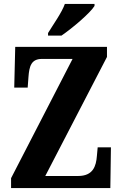

<svg xmlns="http://www.w3.org/2000/svg" viewBox="-20 -951 619 971"><path d="M223 -784V-771H291C348 -810 437 -886 458 -921V-931H308C292 -886 249 -827 223 -784ZM36 0H538L541 -206H474L470 -162C466 -111 451 -61 375 -61H209L521 -663V-714H57L52 -508H120L124 -562C128 -616 138 -653 192 -653H347L36 -50Z"/></svg>

Font: Noto Serif Georgian ExtraCondensed ExtraBold
Style: Regular
Weight: 800
Width: 2
Designer: Monotype Design Team, Akaki Razmadze
Foundry: Google LLC
Version: Version 2.003